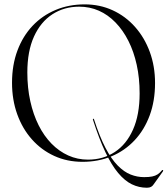

<svg xmlns="http://www.w3.org/2000/svg" viewBox="-20 -730 766 878"><path d="M367 -710Q436.5 -710 495.2 -683Q554 -656 597.5 -607Q641 -558 665 -492.5Q689 -427 689 -350Q689 -268.5 664.5 -202.2Q640 -136 595.5 -88.5Q551 -41 490.5 -15.5Q430 10 357.5 10Q287 10 228 -17Q169 -44 125.8 -92.8Q82.5 -141.5 58.8 -207.5Q35 -273.5 35 -351.5Q35 -433 59.8 -499Q84.5 -565 129 -612Q173.5 -659 234.2 -684.5Q295 -710 367 -710ZM618.5 -303Q618.5 -373 605.2 -433.5Q592 -494 567.2 -543Q542.5 -592 508.2 -627.2Q474 -662.5 432.2 -681Q390.5 -699.5 342 -699.5Q273.5 -699.5 219.8 -664.8Q166 -630 135.5 -563Q105 -496 105 -398.5Q105 -328.5 118.5 -267.5Q132 -206.5 156.5 -157.5Q181 -108.5 215.5 -73.2Q250 -38 292.2 -19Q334.5 0 382.5 0Q451.5 0 504.8 -34.8Q558 -69.5 588.2 -137.2Q618.5 -205 618.5 -303ZM405 -182.5Q404.5 -184 404.8 -185.2Q405 -186.5 406 -187Q407 -187.5 408.2 -186.8Q409.5 -186 410 -184Q435.5 -105 462.5 -53.5Q489.5 -2 518.5 27.2Q547.5 56.5 577.5 68.2Q607.5 80 639 80Q661.5 80 676 77Q690.5 74 700.5 67.5Q710.5 61 719 50.5Q721 48 722.8 47.5Q724.5 47 725 47.5Q726.5 48.5 726.2 50.2Q726 52 724.5 54.5L683 112.5Q678 120.5 670.8 124.5Q663.5 128.5 651.5 128.5Q615.5 128.5 583 112.8Q550.5 97 520.5 61.2Q490.5 25.5 462 -34.2Q433.5 -94 405 -182.5Z"/></svg>

Font: Fraunces 120pt Light
Style: Regular
Weight: 300
Version: Version 1.000;[b76b70a41]